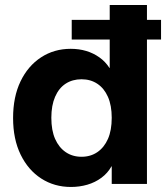

<svg xmlns="http://www.w3.org/2000/svg" viewBox="-20 -731 660 763"><path d="M262 12Q196 12 144 -21.5Q92 -55 62 -116.5Q32 -178 32 -262Q32 -346 61.5 -407.5Q91 -469 143 -503Q195 -537 261 -537Q294 -537 322.5 -528.5Q351 -520 375 -503Q399 -486 415 -461H416V-711H564V0H424V-70H423Q408 -43 383 -24.5Q358 -6 327 3Q296 12 262 12ZM304 -108Q340 -108 367 -126.5Q394 -145 409 -179Q424 -213 424 -263Q424 -312 409 -346Q394 -380 367 -398Q340 -416 304 -416Q268 -416 241 -398.5Q214 -381 199 -346.5Q184 -312 184 -263Q184 -213 199 -179Q214 -145 241 -126.5Q268 -108 304 -108ZM265 -574V-652H620V-574Z"/></svg>

Font: TikTok Sans 24pt
Style: Bold
Weight: 700
Version: Version 4.000